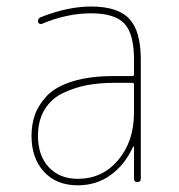

<svg xmlns="http://www.w3.org/2000/svg" viewBox="-20 -550 540 580"><path d="M384.8 -210V-294.9Q384.8 -299.8 379.9 -299.8H325.2Q281.2 -299.8 244.1 -293Q207 -286.1 171.4 -269.5Q135.7 -252.9 115.2 -219.7Q94.7 -186.5 94.7 -139.6Q94.7 -80.1 127.4 -44.9Q160.2 -9.8 214.8 -9.8Q289.1 -9.8 336.9 -66.4Q384.8 -123 384.8 -210ZM379.9 -320.3Q384.8 -320.3 384.8 -325.2V-370.1Q384.8 -447.3 356 -478.5Q327.1 -509.8 254.9 -509.8Q181.6 -509.8 105.5 -477.5Q101.6 -476.6 98.1 -479Q94.7 -481.4 94.7 -485.4Q94.7 -496.1 105.5 -499Q185.5 -530.3 254.9 -530.3Q335.9 -530.3 370.6 -493.2Q405.3 -456.1 405.3 -370.1V-9.8Q405.3 0 395 0Q384.8 0 384.8 -9.8V-106.4Q384.8 -107.4 383.8 -107.4Q381.8 -107.4 381.8 -106.4Q357.4 -52.7 314.5 -21.5Q271.5 9.8 214.8 9.8Q150.4 9.8 112.8 -31.2Q75.2 -72.3 75.2 -139.6Q75.2 -173.8 85.4 -203.1Q95.7 -232.4 121.6 -260.3Q147.5 -288.1 199.2 -304.2Q251 -320.3 325.2 -320.3Z"/></svg>

Font: Rounded Mgen+ 1m thin
Style: Regular
Weight: 100
Designer: [Source Han Sans]
Ryoko NISHIZUKA  (kana & ideographs); Paul D. Hunt (Latin, Greek & Cyrillic); Wenlong ZHANG  (bopomofo
Version: Version 1.059.20150602